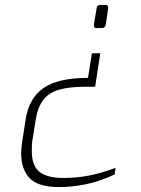

<svg xmlns="http://www.w3.org/2000/svg" viewBox="-20 -552 572 779"><path d="M387 -336 366 -200H326Q261 -200 219.5 -188Q178 -176 155.5 -146.5Q133 -117 125 -67L113 8Q110 23 109.5 36Q109 49 109 61Q109 120 140 145Q171 170 237 170Q291 170 340.5 160.5Q390 151 449 129L445 156Q382 185 326.5 196Q271 207 219 207Q135 207 100.5 171Q66 135 66 72Q66 44 72 11L84 -67Q97 -153 156 -194.5Q215 -236 337 -236L353 -336ZM408 -532Q419 -532 419 -521Q419 -520 419 -520Q419 -520 419 -519L409 -452Q406 -438 393 -438H372Q361 -438 361 -448Q361 -449 361 -450Q361 -451 361 -452L372 -519Q373 -526 377.5 -529Q382 -532 387 -532Z"/></svg>

Font: Exo Thin ExtraLight
Style: Italic
Weight: 250
Italic angle: -9°
Version: Version 2.000